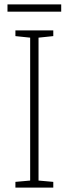

<svg xmlns="http://www.w3.org/2000/svg" viewBox="-20 -852 312 872"><path d="M222 0H50V-26L117 -32V-681L50 -688V-714H222V-688L155 -681V-32L222 -26ZM258 -832V-799H14V-832Z"/></svg>

Font: Noto Sans Georgian SemiCondensed ExtraLight
Style: Regular
Weight: 200
Width: 4
Designer: Monotype Design Team, Akaki Razmadze
Foundry: Google LLC
Version: Version 2.005; ttfautohint (v1.8.4.7-5d5b)